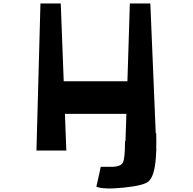

<svg xmlns="http://www.w3.org/2000/svg" viewBox="-20 -867 1111 1106"><path d="M881 0H880Q876 136 840 174Q817 201 695.5 213.5Q574 226 535 208Q536 204 542 177.5Q548 151 553.5 126.5Q559 102 560 94H620Q677 94 688.5 68.5Q700 43 700 -49Q700 -54 703 -57L708 -211H354L362 0H190L213 -847H330L347 -399H714L728 -847H846L877 -102Q880 -99 880 -95Q881 -49 880 -13Z"/></svg>

Font: OpenDyslexic
Style: Regular
Weight: 400
Designer: Abbie Gonzalez
Version: Version 0.920;hotconv 1.0.109;makeotfexe 2.5.65596